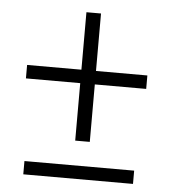

<svg xmlns="http://www.w3.org/2000/svg" viewBox="-45 -598 567 640"><g transform="rotate(5 238.5 -278.5)"><path d="M423.3 -44.4V0H56.2V-44.4ZM267.6 -556.6V-364.3H439.5V-319.3H267.6V-127H218.8V-319.3H37.1V-364.3H218.8V-556.6Z"/></g></svg>

Font: Yantramanav Light
Style: Regular
Weight: 300
Version: Version 1.001;PS 1.0;hotconv 1.0.72;makeotf.lib2.5.5900; ttf